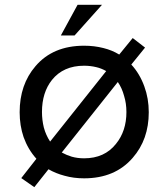

<svg xmlns="http://www.w3.org/2000/svg" viewBox="-20 -731 707 806"><path d="M408.2 -710.9H305.7L235.4 -582H293ZM537.1 -571.3 480.5 -502Q450.2 -520.5 414.1 -529.3Q376 -539.1 333 -539.1Q202.1 -539.1 128.9 -453.1Q62.5 -376 62.5 -259.8Q62.5 -204.1 79.1 -155.3Q97.7 -103.5 132.8 -64.5L69.3 16.6L124 54.7L183.6 -20.5Q213.9 -2.9 251 6.8Q289.1 17.6 333 17.6Q462.9 17.6 537.1 -68.4Q604.5 -145.5 604.5 -259.8Q604.5 -317.4 585.9 -368.2Q566.4 -421.9 531.2 -460L588.9 -531.2ZM425.8 -432.6 190.4 -136.7Q172.9 -163.1 164.1 -195.3Q156.2 -227.5 156.2 -260.7Q156.2 -342.8 198.2 -395.5Q246.1 -455.1 333 -455.1Q359.4 -455.1 383.8 -449.2Q405.3 -444.3 425.8 -432.6ZM239.3 -90.8 474.6 -386.7Q492.2 -361.3 501 -328.1Q510.7 -296.9 510.7 -260.7Q510.7 -180.7 466.8 -127Q418.9 -66.4 333 -66.4Q305.7 -66.4 281.2 -73.2Q258.8 -80.1 239.3 -90.8Z"/></svg>

Font: Gungsuh
Style: Regular
Weight: 400
Version: Version 2.21